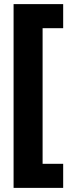

<svg xmlns="http://www.w3.org/2000/svg" viewBox="-20 -748 365 933"><path d="M287 165V48H187V-611H287V-728H46V165Z"/></svg>

Font: Noto Sans Bengali ExtraCondensed ExtraBold
Style: Regular
Weight: 800
Width: 2
Designer: Joana Ranito - Universal Thirst; Jelle Bosma - Monotype Design Team
Foundry: Universal Thirst ehf.
Version: Version 3.000